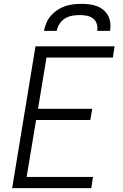

<svg xmlns="http://www.w3.org/2000/svg" viewBox="-20 -975 640 995"><path d="M43 0 164 -735H574L565 -677H221L177 -411H458L448 -353H167L118 -58H462L453 0ZM208 -815Q212 -836 220.5 -856.5Q229 -877 244 -894Q259 -911 278 -923.5Q297 -936 317.5 -943Q338 -950 359.5 -952.5Q381 -955 402 -955Q423 -955 443.5 -952.5Q464 -950 482.5 -943Q501 -936 516 -923.5Q531 -911 540 -894Q549 -877 551.5 -856.5Q554 -836 550 -815H484Q487 -834 481.5 -851.5Q476 -869 462 -879.5Q448 -890 430 -893.5Q412 -897 393 -897Q374 -897 354 -893.5Q334 -890 317 -879.5Q300 -869 288.5 -851.5Q277 -834 274 -815Z"/></svg>

Font: Iosevka Aile Light Oblique
Style: Regular
Weight: 300
Italic angle: -9°
Designer: Belleve Invis
Foundry: Belleve Invis
Version: Version 31.1.0; ttfautohint (v1.8.4)